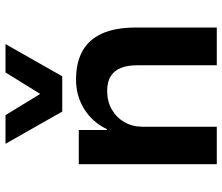

<svg xmlns="http://www.w3.org/2000/svg" viewBox="-75 -732 807 697"><g transform="rotate(-90 328.5 -383.5)"><path d="M81 0V-501H205V-399H208Q234 -452 281.5 -481.5Q329 -511 388 -511Q450 -511 492 -487.5Q534 -464 555.5 -416Q577 -368 577 -295V0H440V-290Q440 -324 430.5 -348Q421 -372 400.5 -385Q380 -398 346 -398Q309 -398 279.5 -381Q250 -364 233.5 -335Q217 -306 217 -271V0ZM272 -561 155 -767H259L336 -641L414 -767H517L400 -561Z"/></g></svg>

Font: Nunito Sans 7pt
Style: Bold
Weight: 700
Designer: Vernon Adams
Foundry: Vernon Adams
Version: Version 3.101;gftools[0.9.27]